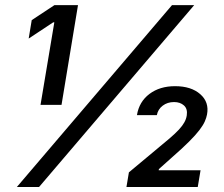

<svg xmlns="http://www.w3.org/2000/svg" viewBox="-20 -748 897 768"><path d="M292 -727.5 226.1 -328.6H142.1L197.3 -658.7H192.9L94.7 -593.8L106.9 -667.5L197.8 -727.5ZM47.4 0 668 -727.5H756.8L136.2 0ZM485.8 0 495.6 -58.6 658.2 -194.3Q681.6 -214.4 695.8 -229.7Q710 -245.1 717.5 -258.8Q725.1 -272.5 727.1 -286.6Q731 -312.5 715.8 -326.2Q700.7 -339.8 676.3 -339.8Q649.9 -339.8 630.9 -325.4Q611.8 -311 607.4 -287.6H527.8Q536.6 -341.3 577.9 -372.3Q619.1 -403.3 680.2 -403.3Q744.6 -403.3 781 -371.3Q817.4 -339.4 808.1 -290Q805.7 -276.9 799.1 -262Q792.5 -247.1 777.8 -227.8Q763.2 -208.5 736.3 -181.6Q709.5 -154.8 666.5 -117.2L615.7 -71.8L614.7 -66.9H782.2L771 0Z"/></svg>

Font: Inter Medium
Style: Italic
Weight: 500
Italic angle: -9.3988°
Designer: Rasmus Andersson
Foundry: rsms
Version: Version 4.001;git-66647c0bb